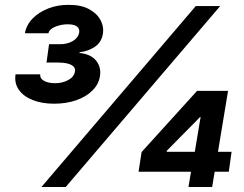

<svg xmlns="http://www.w3.org/2000/svg" viewBox="-20 -752 982 772"><path d="M146.5 0 767.1 -727.5H865.2L244.1 0ZM537.1 -61.5 549.3 -140.6 772.5 -386.7H838.9L823.2 -281.2H784.2L650.4 -145.5V-141.6H911.1L899.9 -61.5ZM737.8 0 752 -85.9 759.8 -121.1 804.2 -386.7H897L833 0ZM197.3 -335Q149.4 -335 112.3 -349.4Q75.2 -363.8 56.2 -390.4Q37.1 -417 42.5 -453.1H141.6Q140.1 -436 157.5 -426.8Q174.8 -417.5 200.7 -417.5Q231.4 -417.5 254.6 -430.2Q277.8 -442.9 281.2 -463.9Q284.7 -481 267.8 -490.5Q251 -500 214.8 -500.5H167L177.2 -574.2H221.7Q250.5 -574.2 272.2 -586.7Q293.9 -599.1 298.3 -620.6Q301.3 -636.2 289.6 -645.3Q277.8 -654.3 252 -654.3Q226.1 -654.3 202.1 -644.5Q178.2 -634.8 174.8 -618.2H80.1Q85.9 -651.9 111.3 -677.7Q136.7 -703.6 174.8 -718.3Q212.9 -732.9 255.9 -732.4Q304.2 -732.9 336.4 -716.1Q368.7 -699.2 383.5 -672.4Q398.4 -645.5 393.6 -615.7Q388.2 -582 361.6 -564Q335 -545.9 299.8 -542V-539.1Q345.7 -534.2 366.7 -507.8Q387.7 -481.4 381.8 -444.8Q376.5 -412.6 351.3 -387.7Q326.2 -362.8 286.4 -348.9Q246.6 -335 197.3 -335Z"/></svg>

Font: Inter Tight
Style: Bold Italic
Weight: 700
Italic angle: -9.39999°
Designer: Rasmus Andersson
Foundry: rsms
Version: Version 3.004